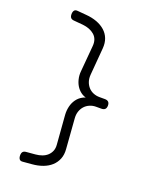

<svg xmlns="http://www.w3.org/2000/svg" viewBox="-179 -950 959 1201"><g transform="rotate(20 300.0 -349.5)"><path d="M125 152Q109 154 102 145Q95 136 95 120Q95 104 102 96Q109 88 125 87L183 82Q207 80 227 72.5Q247 65 261 52Q275 39 282.5 21Q290 3 288 -21L273 -214Q271 -243 277.5 -270Q284 -297 299 -318Q314 -339 336 -351Q346 -357 357 -360Q346 -363 335 -369Q314 -381 299 -401.5Q284 -422 277 -449.5Q270 -477 273 -505L288 -678Q292 -725 262.5 -751Q233 -777 183 -782L125 -787Q109 -788 102 -796Q95 -804 95 -820Q95 -836 102 -845Q109 -854 125 -852L183 -847Q222 -844 254.5 -832Q287 -820 310 -799.5Q333 -779 344 -750.5Q355 -722 352 -685L337 -505Q335 -479 342 -458.5Q349 -438 362.5 -423Q376 -408 395.5 -400Q415 -392 437 -392H473Q489 -392 497 -384Q505 -376 505 -360Q505 -344 497 -336Q489 -328 473 -328H437Q415 -328 395.5 -319.5Q376 -311 362.5 -296Q349 -281 342 -260.5Q335 -240 337 -214L352 -15Q355 22 343.5 50.5Q332 79 309.5 99.5Q287 120 254.5 132Q222 144 183 147Z"/></g></svg>

Font: Maple Mono NL ExtraLight
Style: Regular
Weight: 275
Monospace: yes
Designer: subframe7536
Version: Version 7.000